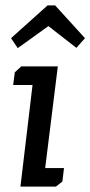

<svg xmlns="http://www.w3.org/2000/svg" viewBox="-20 -694 336 714"><path d="M35 -425 59 -447H195L148 -69H218L212 -19L188 0H56L101 -378H29ZM296 -552 264 -516 160 -597 46 -515 21 -552 157 -674H185Z"/></svg>

Font: Zilla Slab Medium
Style: Regular
Weight: 500
Designer: Typotheque.com
Foundry: Typotheque type foundry
Version: Version 1.1; 2017